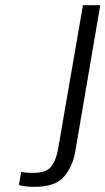

<svg xmlns="http://www.w3.org/2000/svg" viewBox="-20 -720 408 743"><path d="M53 -4 62 -55Q77 -51 108 -51Q160 -51 179 -76.5Q198 -102 205 -145L301 -700H368L271 -132Q261 -75 227.5 -36Q194 3 114 3Q76 3 53 -4Z"/></svg>

Font: Be Vietnam Light
Style: Italic
Weight: 300
Italic angle: -9.222°
Designer: Gabriel Lam
Foundry: TypeRant
Version: Version 3.000